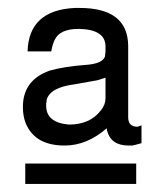

<svg xmlns="http://www.w3.org/2000/svg" viewBox="-20 -762 410 479"><path d="M319.8 -354V-303.2H43V-354ZM333 -449.2V-404.8L314.9 -399.9H313L312 -398.9H311H310.1H300.8Q256.8 -398.9 247.1 -436L246.1 -441.9Q196.8 -398.9 141.1 -398.9Q66.9 -398.9 43.9 -455.1Q37.1 -473.1 37.1 -495.1Q37.1 -557.1 94.2 -582L104 -585.9Q141.1 -596.2 193.8 -600.1Q236.8 -603 242.2 -622.1V-623V-624V-625L243.2 -632.8V-646Q243.2 -689 175.8 -689.9Q128.9 -689.9 116.2 -662.1Q110.8 -650.9 107.9 -633.8H48.8Q51.8 -736.8 167 -742.2H178.2Q298.8 -742.2 299.8 -647.9V-469.2Q299.8 -445.8 323.2 -445.8ZM243.2 -517.1V-567.9H242.2L224.1 -562L167 -551.8Q104 -543.9 96.2 -512.2V-511.2V-509.8V-508.8V-507.8V-506.8L95.2 -505.9V-498Q95.2 -456.1 151.9 -451.2Q204.1 -451.2 231 -485.8L231.9 -486.8Q243.2 -501 243.2 -517.1Z"/></svg>

Font: SolaimanLipiNormal
Style: Normal
Weight: 400
Designer: Solaiman Karim
Version: Version 1.6.1 ; ttfautohint (v1.5.65-e2d9)